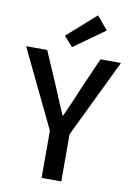

<svg xmlns="http://www.w3.org/2000/svg" viewBox="-108 -1050 768 1114"><g transform="rotate(10 276.5 -493.0)"><path d="M218 0V-278L-3 -737H121L206 -541Q223 -500 239.5 -460Q256 -420 275 -379H279Q297 -420 315 -460Q333 -500 349 -541L435 -737H556L334 -278V0ZM260 -778 208 -836 377 -986 442 -908Z"/></g></svg>

Font: Source Han Sans TC Medium
Style: Regular
Weight: 500
Designer: Ryoko NISHIZUKA Ë•øÂ°öÊ∂ºÂ≠ê (kana, bopomofo & ideographs); Paul D. Hunt (Latin, Greek & Cyrillic); Sandoll Communicatio
Foundry: Adobe
Version: Version 2.004;hotconv 1.0.118;makeotfexe 2.5.65603